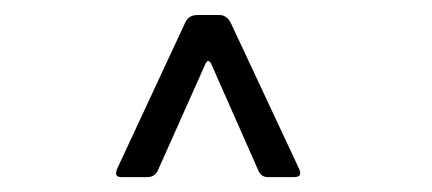

<svg xmlns="http://www.w3.org/2000/svg" viewBox="-20 -711 581 258"><path d="M138.5 -486.5 229.2 -681.3Q233.8 -690.8 245.3 -690.8H274.7Q284.8 -690.8 290.3 -679.8L381.5 -485Q387.5 -473 375.2 -473H340Q331 -473 327.2 -481.7L263.8 -625.3Q260 -632.8 256.2 -625.5L192 -481.7Q188 -473 177.5 -473H143Q131.7 -473 138.5 -486.5Z"/></svg>

Font: Vivano Light
Style: Regular
Weight: 300
Designer: Joe Prince, Josias Burgherr
Version: Version 2.064;September 19, 2022;FontCreator 14.0.0.2877 64-